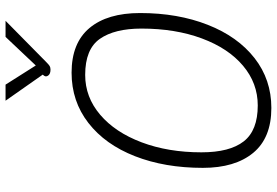

<svg xmlns="http://www.w3.org/2000/svg" viewBox="-173 -815 998 692"><g transform="rotate(-90 326.0 -469.0)"><path d="M67 -237Q67 -374 109 -481.5Q151 -589 229 -649.5Q307 -710 410 -710Q517 -710 571 -645.5Q625 -581 625 -463Q625 -327 582.5 -219Q540 -111 462.5 -50.5Q385 10 283 10Q175 10 121 -55.5Q67 -121 67 -237ZM569 -458Q569 -555 532 -608Q495 -661 402 -661Q322 -661 258.5 -607Q195 -553 159 -457.5Q123 -362 123 -242Q123 -140 162.5 -89.5Q202 -39 292 -39Q372 -39 435 -92Q498 -145 533.5 -240.5Q569 -336 569 -458ZM399 -809 403 -814 309 -948H367L436 -839L539 -948H597L449 -802Q439 -792 434 -789Q429 -786 421 -786Q406 -786 400 -794Q394 -802 399 -809Z"/></g></svg>

Font: Niramit ExtraLight
Style: Italic
Weight: 200
Italic angle: -10°
Designer: Katatrad Aksorn Co.,Ltd.
Foundry: Cadson Demak Co.,Ltd.
Version: Version 1.000; ttfautohint (v1.6)